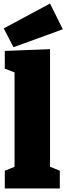

<svg xmlns="http://www.w3.org/2000/svg" viewBox="-20 -1062 374 1082"><path d="M262 -785V-122L317 -100V0H7V-100L62 -122V-654L7 -675V-775ZM334 -897 56 -796 1 -902 262 -1042Z"/></svg>

Font: Bitter Pro Black
Style: Regular
Weight: 900
Designer: Sol Matas, and Bitter project Authors
Foundry: Sol Matas
Version: Version 1.010